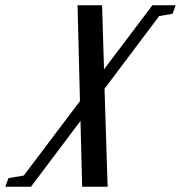

<svg xmlns="http://www.w3.org/2000/svg" viewBox="-164 -438 687 729"><path d="M-144 271 -131.8 238.3 -73.7 228.5 139.6 -54.2 130.4 -418H223.6L231 -174.8L414.6 -418H502.9L491.2 -385.7L440.4 -377L232.9 -101.1L244.6 271H147.9L141.6 21L-46.4 271Z"/></svg>

Font: Elstob 18pt SemiBold
Style: Italic
Weight: 600
Italic angle: -20°
Designer: Peter S. Baker
Version: Version 1.015